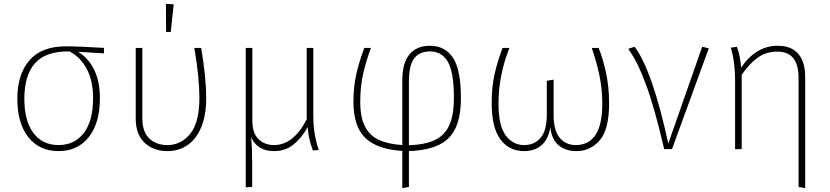

<svg xmlns="http://www.w3.org/2000/svg" viewBox="-20 -766 4263 986"><path d="M514 -492 381 -500Q433 -469 463 -409Q493 -349 493 -262Q493 -134 436 -62Q379 10 281 10Q182 10 125.5 -61.5Q69 -133 69 -259Q69 -384 131 -456Q193 -528 318 -528Q390 -528 514 -520ZM337 -502H335Q214 -503 159.5 -441Q105 -379 105 -259Q105 -145 151.5 -83Q198 -21 281 -21Q363 -21 410.5 -83Q458 -145 458 -262Q458 -351 425.5 -412Q393 -473 337 -502Z M1039 -264Q1039 -172 1012.5 -110.5Q986 -49 941 -19.5Q896 10 840 10Q768 10 722.5 -33Q677 -76 677 -156V-520H711V-158Q711 -89 746.5 -55Q782 -21 840 -21Q909 -21 956.5 -78.5Q1004 -136 1004 -265Q1004 -366 978 -520H1013Q1039 -368 1039 -264ZM872 -744 857 -602H833L832 -746Z M1587 7Q1574 -28 1568.5 -52.5Q1563 -77 1560 -113Q1528 -56 1486.5 -23Q1445 10 1387 10Q1302 10 1270 -61Q1275 -5 1275 69V194L1242 196V-520H1276V-146Q1276 -82 1307.5 -51.5Q1339 -21 1387 -21Q1487 -21 1555 -153V-520H1589V-174Q1589 -120 1596 -79Q1603 -38 1617 4Z M2080 10V194L2046 200V9Q1916 1 1855.5 -58Q1795 -117 1795 -244Q1795 -321 1810 -386.5Q1825 -452 1851 -520H1885Q1861 -456 1845.5 -389.5Q1830 -323 1830 -244Q1830 -163 1854.5 -116Q1879 -69 1926 -47.5Q1973 -26 2046 -21V-353Q2046 -443 2083 -487Q2120 -531 2188 -531Q2265 -531 2306 -469.5Q2347 -408 2347 -264Q2347 -170 2321 -111.5Q2295 -53 2237 -23.5Q2179 6 2080 10ZM2311 -264Q2311 -393 2280.5 -447.5Q2250 -502 2188 -502Q2136 -502 2108 -467.5Q2080 -433 2080 -346V-20Q2163 -23 2213.5 -47Q2264 -71 2287.5 -123.5Q2311 -176 2311 -264Z M3108 -235Q3108 -101 3060 -45.5Q3012 10 2940 10Q2884 10 2848.5 -20Q2813 -50 2806 -112Q2796 -50 2760.5 -20Q2725 10 2672 10Q2594 10 2549.5 -50.5Q2505 -111 2505 -237Q2505 -321 2520.5 -388Q2536 -455 2561 -520H2596Q2540 -378 2540 -235Q2540 -120 2577 -70.5Q2614 -21 2672 -21Q2724 -21 2756 -58Q2788 -95 2788 -178V-351L2823 -357V-177Q2823 -94 2855 -57.5Q2887 -21 2936 -21Q3073 -21 3073 -233Q3073 -308 3058.5 -377.5Q3044 -447 3019 -520H3054Q3076 -467 3092 -393.5Q3108 -320 3108 -235Z M3412 -29 3586 -526 3620 -518 3431 0H3391Q3342 -211 3297.5 -331.5Q3253 -452 3206 -515L3239 -526Q3330 -405 3412 -29Z M4115 -370V200L4081 194V-366Q4081 -501 3972 -501Q3915 -501 3872 -470.5Q3829 -440 3789 -382V0H3755V-354Q3755 -448 3733 -521L3764 -526Q3781 -484 3786 -419Q3862 -531 3974 -531Q4044 -531 4079.5 -489.5Q4115 -448 4115 -370Z"/></svg>

Font: FiraGO UltraLight
Style: Regular
Weight: 200
Designer: bBox Type
Foundry: bBox Type GmbH
Version: Version 1.001